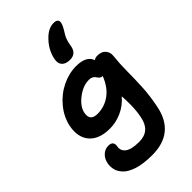

<svg xmlns="http://www.w3.org/2000/svg" viewBox="-317 -940 1270 1270"><g transform="rotate(-45 318.0 -305.0)"><path d="M366.2 -595.2Q327.1 -595.2 308.3 -615.5Q289.6 -635.7 296.9 -671.9Q311.5 -748 374 -806.2Q416 -845.2 460.9 -845.2Q482.4 -845.2 491.7 -835.9Q501 -826.7 497.1 -810.1Q494.1 -792 473.1 -757.8Q463.9 -744.1 457.5 -732.2Q451.2 -720.2 447 -707.8Q442.9 -695.3 441.2 -689.9Q439.5 -684.6 437 -670.2Q434.6 -655.8 434.1 -653.8Q422.9 -595.2 366.2 -595.2ZM304.2 234.9Q262.7 234.9 227.8 230.2Q192.9 225.6 167.7 217.3Q142.6 209 122.8 198Q103 187 90.6 173.6Q78.1 160.2 69.8 146.2Q61.5 132.3 58.6 117.4Q55.7 102.5 55.4 89.4Q55.2 76.2 58.1 63Q64.9 28.3 88.4 6.6Q111.8 -15.1 143.1 -15.1Q167.5 -15.1 176.5 -2.9Q185.5 9.3 182.1 27.8Q174.3 66.4 204.6 89.1Q234.9 111.8 306.2 111.8Q407.7 111.8 428.2 5.9Q438.5 -43.9 439.2 -95.7Q439.9 -147.5 437 -183.1Q395 -134.3 340.6 -110.6Q286.1 -86.9 231.9 -86.9Q131.8 -86.9 84.7 -141.1Q37.6 -195.3 55.2 -287.1Q69.8 -357.4 117.9 -415.8Q166 -474.1 231.7 -506.1Q297.4 -538.1 365.2 -538.1Q460 -538.1 481 -477.1Q490.2 -487.8 513.2 -487.8Q552.2 -487.8 571.5 -464.8Q590.8 -441.9 586.9 -410.2Q579.6 -347.2 579.3 -272.7Q579.1 -198.2 575.2 -125.2Q571.3 -52.2 554.2 32.2Q513.7 234.9 304.2 234.9ZM185.1 -280.8Q171.9 -213.9 242.2 -213.9Q307.6 -213.9 360.4 -252.2Q413.1 -290.5 442.9 -367.2H440.9Q430.7 -367.2 423.8 -372.1Q417 -377 412.4 -383.8Q407.7 -390.6 402.1 -397.5Q396.5 -404.3 386 -409.2Q375.5 -414.1 359.9 -414.1Q304.7 -414.1 249.8 -371.8Q194.8 -329.6 185.1 -280.8Z"/></g></svg>

Font: Shantell Sans Bouncy
Style: Italic
Weight: 600
Italic angle: -11.31°
Designer: Stephen Nixon, Anya Danilova, Shantell Martin
Foundry: Arrow Type
Version: Version 1.006;[9816181b4]